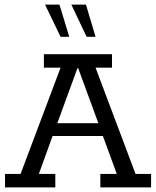

<svg xmlns="http://www.w3.org/2000/svg" viewBox="-20 -820 683 840"><path d="M2 0V-59H70L245 -524H172V-583H470V-524H398L573 -59H641V0H419V-59H491L422 -247L450 -225H197L218 -247L150 -59H222V0ZM223 -260 210 -281H429L418 -260L322 -522H319ZM359 -659 292 -800H356L398 -659ZM245 -659 177 -800H240L283 -659Z"/></svg>

Font: Rokkitt SemiBold
Style: Regular
Weight: 400
Version: Version 3.103